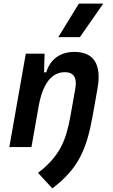

<svg xmlns="http://www.w3.org/2000/svg" viewBox="-20 -815 626 1064"><path d="M31.7 0H154.3L196.3 -237.8C223.1 -370.1 277.3 -415 340.3 -415C387.2 -415 408.2 -384.3 397.5 -325.2L370.6 -173.3C346.2 -36.1 311.5 49.8 190.9 143.1L270 229C415.5 118.7 460.4 11.2 493.7 -174.3L520.5 -325.2C543.9 -458 500 -527.3 392.1 -527.3C313.5 -527.3 257.8 -486.3 236.3 -414.1H224.1L227.1 -517.6H123ZM303.2 -609.4H422.9L552.2 -794.9H417Z"/></svg>

Font: Cascadia Code SemiBold
Style: Italic
Weight: 600
Italic angle: -10°
Monospace: yes
Designer: Aaron Bell
Foundry: Saja Typeworks
Version: Version 2404.023